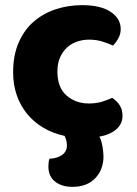

<svg xmlns="http://www.w3.org/2000/svg" viewBox="-20 -521 534 746"><path d="M231 7Q185 -3 148 -25Q111 -47 85 -79Q59 -111 45 -151.5Q31 -192 31 -240Q31 -306 52.5 -355.5Q74 -405 111 -437Q148 -469 196.5 -485Q245 -501 299 -501Q371 -501 410 -475Q449 -449 449 -408Q449 -389 440 -372.5Q431 -356 419 -344Q402 -352 378 -359.5Q354 -367 326 -367Q301 -367 278.5 -359Q256 -351 239.5 -335.5Q223 -320 213 -297Q203 -274 203 -243Q203 -181 238.5 -150Q274 -119 325 -119Q355 -119 377 -126Q399 -133 416 -141Q436 -127 446 -110.5Q456 -94 456 -71Q456 -40 432.5 -19Q409 2 366 10Q374 24 378 47Q382 70 382 87Q382 138 350 171.5Q318 205 261 205Q220 205 194 184.5Q168 164 168 126Q168 109 172 96Q204 94 222 80.5Q240 67 240 44Q240 34 237.5 24.5Q235 15 231 7Z"/></svg>

Font: Baloo Tamma
Style: Regular
Weight: 400
Designer: Divya Kowshik and Ek Type
Foundry: Ek Type
Version: Version 1.443;PS 1.000;hotconv 16.6.51;makeotf.lib2.5.65220;